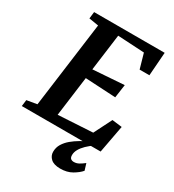

<svg xmlns="http://www.w3.org/2000/svg" viewBox="-232 -868 1100 1214"><g transform="rotate(30 318.0 -261.0)"><path d="M-7.1 0 -1.3 -46.5 73 -59.2 155.8 -682.2 86 -693.6 91.7 -743H606.9L594.2 -571.9H522.8L492.2 -679L298.3 -689.9L263.1 -423.9L490.5 -440L476.7 -343L254.9 -355.2L216.7 -65.4L468.1 -80L533.6 -210L605.8 -201.1L568.3 0ZM399.5 221.4Q352.8 221.1 330.8 200.5Q308.8 180 308.8 151.2Q308.8 119.3 324.6 93.6Q340.5 67.9 365.1 47.4Q389.8 26.9 417.5 10.7Q445.2 -5.5 468.5 -18.2L494.2 -27.3L516.2 -13.8Q488.3 5.2 467.2 25.7Q446.2 46.3 434.6 66.9Q423 87.6 422.7 107.4Q422.3 127.2 431.1 134.6Q439.8 142 453.7 142Q473.2 142 490.2 132.6Q507.2 123.2 526.4 108L541.2 156.1Q522 179.2 485.8 200.4Q449.7 221.6 399.5 221.4Z"/></g></svg>

Font: Merriweather 7pt Light
Style: Italic
Weight: 300
Italic angle: -7.8°
Designer: Eben Sorkin
Foundry: Eben Sorkin
Version: Version 2.200;gftools[0.9.31]